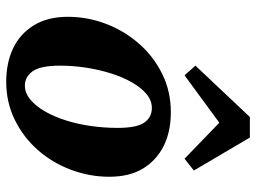

<svg xmlns="http://www.w3.org/2000/svg" viewBox="-123 -685 823 617"><g transform="rotate(90 288.5 -376.5)"><path d="M243 15Q182 15 135.5 -7Q89 -29 61.5 -73.5Q34 -118 34 -183Q34 -247 57 -306.5Q80 -366 121 -412.5Q162 -459 218 -486.5Q274 -514 341 -514Q402 -514 448 -491.5Q494 -469 521 -425.5Q548 -382 548 -316Q548 -253 525.5 -193Q503 -133 462 -86.5Q421 -40 365 -12.5Q309 15 243 15ZM255 -45Q279 -45 300 -62.5Q321 -80 338 -109.5Q355 -139 367 -177Q379 -215 385 -257.5Q391 -300 391 -343Q391 -404 374 -428.5Q357 -453 327 -453Q303 -453 282.5 -436Q262 -419 245 -389.5Q228 -360 216 -322Q204 -284 197.5 -242Q191 -200 191 -158Q191 -95 209 -70Q227 -45 255 -45ZM490 -558 339 -704H421L222 -558L191 -593L356 -768H422L528 -588Z"/></g></svg>

Font: Source Serif 4
Style: Bold Italic
Weight: 700
Italic angle: -12°
Designer: Frank Grießhammer
Foundry: Adobe Systems Incorporated
Version: Version 4.004;hotconv 1.0.116;makeotfexe 2.5.65601